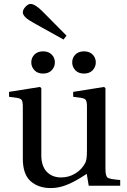

<svg xmlns="http://www.w3.org/2000/svg" viewBox="-20 -944 646 976"><path d="M96 -881Q96 -895 109.5 -909.5Q123 -924 135 -924Q159 -924 199 -883L318 -763L303 -743L152 -827Q96 -857 96 -881ZM363 -587Q347 -604 347 -627Q347 -650 363 -666.5Q379 -683 407 -683Q435 -683 451 -666.5Q467 -650 467 -627Q467 -604 451 -587Q435 -570 407 -570Q379 -570 363 -587ZM155 -587Q139 -604 139 -627Q139 -650 155 -666.5Q171 -683 199 -683Q227 -683 243 -666.5Q259 -650 259 -627Q259 -604 243 -587Q227 -570 199 -570Q171 -570 155 -587ZM26 -452V-477L183 -502L190 -496V-156Q190 -100 217.5 -71Q245 -42 291 -42Q330 -42 363.5 -62.5Q397 -83 414 -117Q422 -133 422 -177V-402Q422 -428 416 -436Q410 -444 390 -447L352 -452V-477L509 -502L516 -496V-87Q516 -49 527 -41Q538 -33 591 -29V0H431L421 -60Q420 -59 384 -37Q348 -15 312 -1.5Q276 12 238 12Q175 12 135.5 -23Q96 -58 96 -138V-402Q96 -428 90 -436Q84 -444 64 -447Z"/></svg>

Font: Linguistics Pro
Style: Regular
Weight: 400
Designer: Stefan Peev, Context Ltd
Foundry: Stefan Peev, Context Ltd
Version: Version 001.000